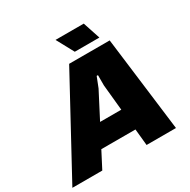

<svg xmlns="http://www.w3.org/2000/svg" viewBox="-231 -1098 1271 1284"><g transform="rotate(-30 404.5 -456.5)"><path d="M-34 0 362 -729H675L766 0H539L491 -488V-567H481L450 -488L197 0ZM247 -127 331 -289H526L542 -127ZM435 -780 363 -913H581L625 -780Z"/></g></svg>

Font: Hubot Sans Condensed ExtraLight Black
Style: Italic
Weight: 900
Italic angle: -12.0243°
Version: Version 2.000